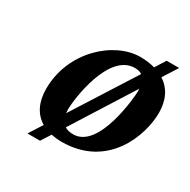

<svg xmlns="http://www.w3.org/2000/svg" viewBox="-128 -611 774 782"><g transform="rotate(30 259.5 -220.0)"><path d="M519 -290C519 -351 496 -395 455 -421L499 -490H440L409 -441C388 -447 365 -450 340 -450C217 -450 72 -322 72 -146C72 -85 94 -39 137 -13L97 50H156L185 5C200 8 216 10 234 10C451 10 519 -185 519 -290ZM192 -100C192 -106 191 -112 191 -118C191 -166 221 -400 343 -400C357 -400 369 -397 377 -391ZM220 -50 400 -335C401 -331 401 -327 401 -323C401 -299 380 -40 260 -40C243 -40 230 -43 220 -50Z"/></g></svg>

Font: Pfennig
Style: BoldItalic
Weight: 700
Italic angle: -13°
Version: Version 20100423